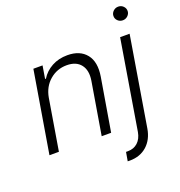

<svg xmlns="http://www.w3.org/2000/svg" viewBox="-161 -866 1133 1207"><g transform="rotate(-20 405.5 -262.5)"><path d="M157.7 -340.9 101.2 0H38L128.9 -545.5H190.3L176.1 -459.9H181.8Q208.1 -502.8 253.7 -527.7Q299.4 -552.6 358 -552.6Q441.8 -552.6 483.7 -500.4Q525.6 -448.2 509.9 -353.3L450.6 0H387.4L445.7 -349.4Q456.7 -416.5 426.3 -455.6Q396 -494.7 332.7 -494.7Q267.4 -494.7 218.8 -452.9Q170.1 -411.2 157.7 -340.9ZM709.2 -545.5H772.7L673.7 52.9Q661.9 123.2 616.3 163.9Q570.7 204.5 501.8 204.5Q492.5 204.5 487.2 204.2L497.5 144.9H511Q550.1 144.9 576.3 120.7Q602.6 96.6 610.4 52.9ZM762.1 -639.2Q742.2 -639.2 728.3 -652.9Q714.5 -666.5 715.2 -685.7Q715.9 -703.8 729.9 -717Q744 -730.1 763.1 -730.1Q783 -730.1 796.7 -716.4Q810.4 -702.8 810 -683.6Q809.3 -665.5 795.3 -652.3Q781.2 -639.2 762.1 -639.2Z"/></g></svg>

Font: Karasuma Gothic
Style: Light Italic
Weight: 300
Italic angle: 9.39998°
Designer: Rasmus Andersson / Ryoko Nishizuka
Foundry: rsms
Version: Version 1.00